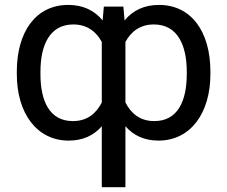

<svg xmlns="http://www.w3.org/2000/svg" viewBox="-20 -573 942 796"><path d="M402 -49.7V203.1H500V-49.7C533.7 -10.7 579.5 9.9 637.1 9.9C770.6 9.9 852.3 -105.1 852.3 -265.6V-275.6C852.3 -443.2 772 -552.6 639.2 -552.6C578.5 -552.6 530.9 -530.2 496.4 -488.3L491.5 -545.5H410.5L405.5 -488.3C371.1 -530.2 323.5 -552.6 262.8 -552.6C130 -552.6 49.7 -443.2 49.7 -275.6V-265.6C49.7 -105.1 131.4 9.9 264.9 9.9C322.4 9.9 368.3 -10.7 402 -49.7ZM147.7 -265.6V-275.6C147.7 -384.9 185.4 -471.6 284.1 -471.6C340.6 -471.6 378.6 -442.5 402 -399.1V-148.1C378.2 -101.9 341.3 -71 282 -71C183.9 -71 147.7 -156.2 147.7 -265.6ZM500 -148.1V-399.1C523.4 -442.5 561.4 -471.6 617.9 -471.6C716.6 -471.6 754.3 -384.9 754.3 -275.6V-265.6C754.3 -156.2 718 -71 620 -71C560.7 -71 523.8 -101.9 500 -148.1Z"/></svg>

Font: Margiela Sans
Style: Regular
Weight: 400
Designer: Stefan Endress, Andreas Faust
Version: Version 1.100;FEAKit 1.0